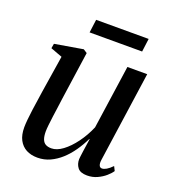

<svg xmlns="http://www.w3.org/2000/svg" viewBox="-128 -779 801 888"><g transform="rotate(20 273.0 -335.0)"><path d="M155.5 11Q123.5 11 100.2 -1.5Q77 -14 64 -38.5Q51 -63 51 -100.5Q51 -114.5 53.2 -138.5Q55.5 -162.5 59.2 -189.8Q63 -217 66.8 -241.5Q70.5 -266 72.5 -281L101.5 -465.5L44 -487L48 -510L186.5 -533.5L205 -521.5L170.5 -280.5Q168.5 -262.5 165 -239.2Q161.5 -216 158.5 -192.5Q155.5 -169 153.2 -148.8Q151 -128.5 151 -116.5Q151 -93 156.5 -78.5Q162 -64 173.2 -57.8Q184.5 -51.5 201.5 -51.5Q228 -51.5 257 -73Q286 -94.5 313 -131Q340 -167.5 359 -212L404 -525.5H501.5L438 -81Q435.5 -63.5 439.5 -53.8Q443.5 -44 453.5 -44Q463 -44 475.5 -51.2Q488 -58.5 503 -74L513.5 -53Q505.5 -40.5 488.8 -25.8Q472 -11 449.2 -0.5Q426.5 10 399.5 10Q366 10 352.8 -7.5Q339.5 -25 340 -49Q340 -52.5 341.5 -64.2Q343 -76 345.2 -92Q347.5 -108 350 -124.2Q352.5 -140.5 354 -152L352.5 -152.5Q336.5 -119.5 316 -90Q295.5 -60.5 270.8 -38Q246 -15.5 217.2 -2.2Q188.5 11 155.5 11ZM193.5 -681H452L443.5 -616H185Z"/></g></svg>

Font: Merriweather 96pt
Style: Italic
Weight: 400
Italic angle: -7.8°
Version: Version 2.101